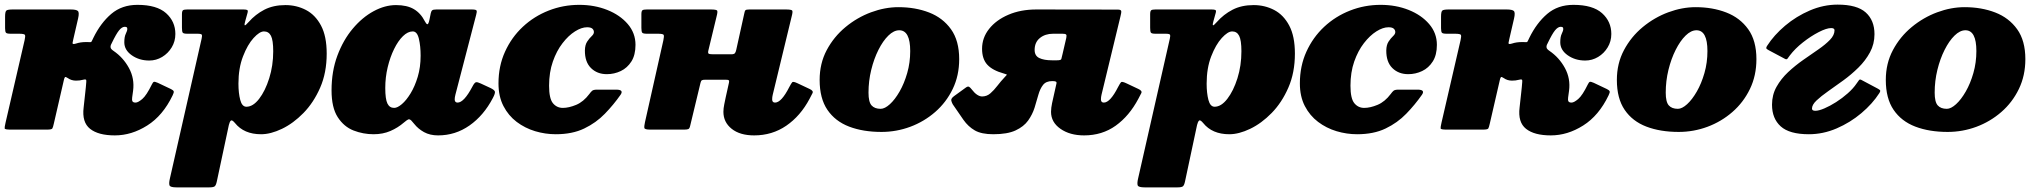

<svg xmlns="http://www.w3.org/2000/svg" viewBox="-27 -561 8837 831"><path d="M720 -148Q678 -60.5 610.2 -17.8Q542.5 25 470 25Q398.5 25 362.8 -3.5Q327 -32 335 -96L342 -160Q343.5 -171.5 344.5 -183.5Q345.5 -195.5 346.5 -207Q347.5 -215.5 344 -216.8Q340.5 -218 331 -215.5Q318.5 -212 302 -212Q282 -212 266.5 -223Q257 -229.5 254.5 -227.2Q252 -225 250 -217L206 -26Q202.5 -10 199.5 -5Q196.5 0 176 0H19Q-6 0 -6.8 -5.2Q-7.5 -10.5 -3 -30L79.5 -387Q83.5 -404.5 81 -409.8Q78.5 -415 55 -415H19Q3 -415 -1 -419.2Q-5 -423.5 -5 -439V-489Q-5 -511 0.8 -515.5Q6.5 -520 28 -520H279Q303 -520 310 -513.5Q317 -507 311 -481L290 -390Q288 -382.5 287 -375Q286 -367.5 302 -372.5Q321 -379 346 -379Q349.5 -379 352.8 -379Q356 -379 359.5 -378.5Q367 -378 368.5 -380Q370 -382 372.5 -387.5Q375.5 -393.5 377 -397Q408.5 -461.5 454.5 -500.8Q500.5 -540 568 -540Q651.5 -540 691.8 -504Q732 -468 732 -414Q732 -382 716.2 -356Q700.5 -330 674.8 -314.5Q649 -299 619 -299Q575.5 -299 543.2 -321.8Q511 -344.5 511 -378Q511 -402 517.5 -415Q524 -428 524 -436Q524 -442 520.5 -443.5Q517 -445 513 -445Q501 -445 488.5 -429.8Q476 -414.5 457 -375Q456.5 -373 455.2 -371.2Q454 -369.5 453 -367Q450.5 -361 451.8 -354.8Q453 -348.5 464 -341Q506.5 -312 531.2 -266.5Q556 -221 549 -168L545 -139Q543.5 -128.5 546.2 -122.8Q549 -117 560 -117Q570.5 -117 588.8 -132.5Q607 -148 630.5 -196Q635 -205.5 639.2 -206.8Q643.5 -208 656 -202.5L713 -175.5Q723 -170.5 724.8 -165.8Q726.5 -161 720 -148Z M783.5 -520H1026.5Q1038 -520 1042.8 -517.8Q1047.5 -515.5 1044 -504L1034.5 -470Q1030 -454.5 1032.2 -451.8Q1034.5 -449 1049 -465.5Q1078.5 -499 1117.2 -519Q1156 -539 1208.5 -539Q1256.5 -539 1297.2 -517.8Q1338 -496.5 1362.5 -450.2Q1387 -404 1387 -329Q1387 -246.5 1358.8 -181.8Q1330.5 -117 1286.5 -72Q1242.5 -27 1193.5 -3.5Q1144.5 20 1103 20Q1029 20 990 -28.5Q977.5 -43.5 972.2 -39Q967 -34.5 963.5 -20L911.5 224Q908 240.5 902.5 245.2Q897 250 878 250H737.5Q710 250 706.8 241.5Q703.5 233 708 213L845.5 -393Q848.5 -406 846.5 -410.5Q844.5 -415 827.5 -415H783.5Q767 -415 763.8 -419.8Q760.5 -424.5 760.5 -441V-499Q760.5 -513.5 765.2 -516.8Q770 -520 783.5 -520ZM1005 -199Q1005 -158 1012.8 -128.5Q1020.5 -99 1039.5 -99Q1068 -99 1094.5 -133.2Q1121 -167.5 1138.2 -222.2Q1155.5 -277 1155.5 -339Q1155.5 -387 1145.8 -406Q1136 -425 1115.5 -425Q1096.5 -425 1070.5 -396.5Q1044.5 -368 1024.8 -317Q1005 -266 1005 -199Z M2106 -136.5Q2066.5 -61 2005.2 -18Q1944 25 1869 25Q1834 25 1808.2 10.8Q1782.5 -3.5 1766 -24.5Q1758.5 -34 1753 -39.5Q1745.5 -46.5 1739.8 -44Q1734 -41.5 1721 -30.5Q1695 -8 1662.5 6Q1630 20 1590 20Q1545 20 1503.2 3.8Q1461.5 -12.5 1434.8 -53.8Q1408 -95 1408 -170Q1408 -252.5 1433.2 -320.2Q1458.5 -388 1499.8 -437Q1541 -486 1590 -512.5Q1639 -539 1687 -539Q1734.5 -539 1764.2 -521.5Q1794 -504 1812 -468.5Q1817.5 -457.5 1822.5 -456.2Q1827.5 -455 1832 -477L1837.5 -504Q1839.5 -513 1843.8 -516.5Q1848 -520 1862 -520H2015Q2033 -520 2035.5 -515.5Q2038 -511 2034 -497L1944 -151Q1941 -139 1941 -131Q1941 -117 1953.5 -117Q1981 -117 2017.5 -186Q2026.5 -203.5 2033 -205Q2039.5 -206.5 2054 -199.5L2095 -180.5Q2113 -172 2115 -164.5Q2117 -157 2106 -136.5ZM1793.5 -320Q1793.5 -361.5 1786 -393.2Q1778.5 -425 1759.5 -425Q1738 -425 1717 -404.5Q1696 -384 1678.8 -349Q1661.5 -314 1651 -270.2Q1640.5 -226.5 1640.5 -180Q1640.5 -132 1649.8 -113Q1659 -94 1679 -94Q1693 -94 1712.2 -110.2Q1731.5 -126.5 1750 -156.8Q1768.5 -187 1781 -228.5Q1793.5 -270 1793.5 -320Z M2723.5 -367Q2723.5 -323 2705.8 -295Q2688 -267 2659.8 -253.5Q2631.5 -240 2599.5 -240Q2557.5 -240 2530.8 -266.5Q2504 -293 2504.5 -343Q2505 -367 2514.5 -381.2Q2524 -395.5 2533.8 -404.5Q2543.5 -413.5 2543.5 -422Q2543.5 -431 2536.8 -437Q2530 -443 2514 -443Q2490 -443 2461.8 -425.2Q2433.5 -407.5 2407.8 -374.2Q2382 -341 2365.8 -294.5Q2349.5 -248 2349.5 -190Q2349.5 -134.5 2366.2 -114.2Q2383 -94 2409 -94Q2435 -94 2466.8 -107.2Q2498.5 -120.5 2524 -154.5Q2530 -163 2535.8 -168Q2541.5 -173 2557 -173H2640Q2674 -173 2659 -151Q2629 -108 2591 -68.8Q2553 -29.5 2501.5 -4.8Q2450 20 2378.5 20Q2333 20 2289 6.8Q2245 -6.5 2209.2 -33.5Q2173.5 -60.5 2152 -102Q2130.5 -143.5 2130.5 -200Q2130.5 -275 2158.8 -337.2Q2187 -399.5 2235.8 -445Q2284.5 -490.5 2347.5 -515.2Q2410.5 -540 2480 -540Q2546 -540 2601.2 -518Q2656.5 -496 2690 -457Q2723.5 -418 2723.5 -367Z M3399.5 -490 3317.5 -151Q3315 -141 3315 -131Q3315 -117 3327.5 -117Q3355 -117 3389 -184Q3398 -201 3402 -205.2Q3406 -209.5 3425 -200.5L3477 -176Q3494.5 -168 3489.8 -158.2Q3485 -148.5 3477 -133.5Q3437.5 -59 3376.2 -17Q3315 25 3237 25Q3175.5 25 3139.8 -3.5Q3104 -32 3104 -77Q3104 -91.5 3107.8 -110Q3111.5 -128.5 3114 -140L3128 -203Q3130 -211.5 3127 -213.8Q3124 -216 3112.5 -216H3026.5Q3015.5 -216 3011.2 -213.8Q3007 -211.5 3005 -203L2960 -16Q2957.5 -5 2952.5 -2.5Q2947.5 0 2933.5 0H2787.5Q2763.5 0 2762 -7Q2760.5 -14 2764.5 -32L2844 -386Q2848 -404.5 2845.5 -409.8Q2843 -415 2820.5 -415H2772.5Q2757 -415 2753 -419.2Q2749 -423.5 2749 -440V-499Q2749 -513.5 2753.8 -516.8Q2758.5 -520 2772.5 -520H3048.5Q3073.5 -520 3076.8 -515.2Q3080 -510.5 3074.5 -490L3039.5 -345Q3036 -332 3039.8 -329Q3043.5 -326 3060.5 -326H3137.5Q3150 -326 3153.8 -330.8Q3157.5 -335.5 3159.5 -345L3193.5 -499Q3196 -513.5 3199.5 -516.8Q3203 -520 3217 -520H3373.5Q3398.5 -520 3401.8 -515.2Q3405 -510.5 3399.5 -490Z M3520.5 -215Q3520.5 -286.5 3551.2 -344.2Q3582 -402 3632.5 -443.8Q3683 -485.5 3743 -507.8Q3803 -530 3861.5 -530Q3934.5 -530 3994 -507Q4053.5 -484 4089 -434.5Q4124.5 -385 4124.5 -305Q4124.5 -234 4096.5 -176Q4068.5 -118 4020.5 -76.2Q3972.5 -34.5 3912.5 -12.2Q3852.5 10 3788 10Q3708.5 10 3648.2 -13Q3588 -36 3554.2 -85.5Q3520.5 -135 3520.5 -215ZM3732 -160Q3732 -119.5 3745.2 -104.8Q3758.5 -90 3784.5 -90Q3802.5 -90 3824.5 -110Q3846.5 -130 3866.5 -164.8Q3886.5 -199.5 3899.5 -244.8Q3912.5 -290 3912.5 -340Q3912.5 -430 3865 -430Q3841.5 -430 3818 -407Q3794.5 -384 3775 -345.2Q3755.5 -306.5 3743.8 -258.5Q3732 -210.5 3732 -160Z M4097 -109Q4093.5 -114.5 4090.5 -124.5Q4087.5 -134.5 4103 -145.5L4154 -182.5Q4162.5 -188.5 4167.8 -185Q4173 -181.5 4177.5 -175.5Q4190.5 -158.5 4202 -151Q4213.5 -143.5 4223.5 -143.5Q4244 -143.5 4259.5 -157Q4275 -170.5 4289.8 -189.8Q4304.5 -209 4321.5 -227Q4330 -235.5 4330.8 -237.2Q4331.5 -239 4317 -243Q4268.5 -256.5 4246 -281.2Q4223.5 -306 4223.5 -350Q4223.5 -397.5 4254 -436Q4284.5 -474.5 4337.5 -497.2Q4390.5 -520 4458.5 -520L4810.5 -519.5Q4824.5 -519.5 4825.8 -513.2Q4827 -507 4822.5 -490L4740.5 -151Q4738 -141 4738 -131Q4738 -117 4750.5 -117Q4778 -117 4812 -184Q4821 -201 4825 -205.2Q4829 -209.5 4848 -200.5L4900 -176Q4917.5 -168 4912.8 -158.2Q4908 -148.5 4900 -133.5Q4860.5 -59 4801.8 -17Q4743 25 4665 25Q4603.5 25 4562.8 -3.5Q4522 -32 4522 -77Q4522 -85 4523.2 -95Q4524.5 -105 4526.5 -114.5L4545 -197.5Q4547.5 -206 4542.5 -208Q4537.5 -210 4528 -210H4527Q4500.5 -210 4487.5 -193.5Q4474.5 -177 4467.2 -150.8Q4460 -124.5 4450.8 -95Q4441.5 -65.5 4422.8 -39.2Q4404 -13 4368.5 3.5Q4333 20 4272 20Q4221 20 4192.2 3.5Q4163.5 -13 4143 -42.2Q4122.5 -71.5 4097 -109ZM4588 -397Q4590.5 -408.5 4587 -411.8Q4583.5 -415 4571.5 -415H4531Q4496.5 -415 4473.8 -396.5Q4451 -378 4451 -345Q4451 -319.5 4471.2 -309.8Q4491.5 -300 4526 -300H4547.5Q4565 -300 4566.5 -305.5Q4568 -311 4572 -328Z M4974 -520H5217Q5228.5 -520 5233.2 -517.8Q5238 -515.5 5234.5 -504L5225 -470Q5220.5 -454.5 5222.8 -451.8Q5225 -449 5239.5 -465.5Q5269 -499 5307.8 -519Q5346.5 -539 5399 -539Q5447 -539 5487.8 -517.8Q5528.5 -496.5 5553 -450.2Q5577.5 -404 5577.5 -329Q5577.5 -246.5 5549.2 -181.8Q5521 -117 5477 -72Q5433 -27 5384 -3.5Q5335 20 5293.5 20Q5219.5 20 5180.5 -28.5Q5168 -43.5 5162.8 -39Q5157.5 -34.5 5154 -20L5102 224Q5098.5 240.5 5093 245.2Q5087.5 250 5068.5 250H4928Q4900.5 250 4897.2 241.5Q4894 233 4898.5 213L5036 -393Q5039 -406 5037 -410.5Q5035 -415 5018 -415H4974Q4957.5 -415 4954.2 -419.8Q4951 -424.5 4951 -441V-499Q4951 -513.5 4955.8 -516.8Q4960.5 -520 4974 -520ZM5195.5 -199Q5195.5 -158 5203.2 -128.5Q5211 -99 5230 -99Q5258.5 -99 5285 -133.2Q5311.5 -167.5 5328.8 -222.2Q5346 -277 5346 -339Q5346 -387 5336.2 -406Q5326.5 -425 5306 -425Q5287 -425 5261 -396.5Q5235 -368 5215.2 -317Q5195.5 -266 5195.5 -199Z M6192 -367Q6192 -323 6174.2 -295Q6156.5 -267 6128.2 -253.5Q6100 -240 6068 -240Q6026 -240 5999.2 -266.5Q5972.5 -293 5973 -343Q5973.5 -367 5983 -381.2Q5992.5 -395.5 6002.2 -404.5Q6012 -413.5 6012 -422Q6012 -431 6005.2 -437Q5998.5 -443 5982.5 -443Q5958.5 -443 5930.2 -425.2Q5902 -407.5 5876.2 -374.2Q5850.5 -341 5834.2 -294.5Q5818 -248 5818 -190Q5818 -134.5 5834.8 -114.2Q5851.5 -94 5877.5 -94Q5903.5 -94 5935.2 -107.2Q5967 -120.5 5992.5 -154.5Q5998.5 -163 6004.2 -168Q6010 -173 6025.5 -173H6108.5Q6142.5 -173 6127.5 -151Q6097.5 -108 6059.5 -68.8Q6021.5 -29.5 5970 -4.8Q5918.5 20 5847 20Q5801.5 20 5757.5 6.8Q5713.5 -6.5 5677.8 -33.5Q5642 -60.5 5620.5 -102Q5599 -143.5 5599 -200Q5599 -275 5627.2 -337.2Q5655.5 -399.5 5704.2 -445Q5753 -490.5 5816 -515.2Q5879 -540 5948.5 -540Q6014.5 -540 6069.8 -518Q6125 -496 6158.5 -457Q6192 -418 6192 -367Z M6935 -148Q6893 -60.5 6825.2 -17.8Q6757.5 25 6685 25Q6613.5 25 6577.8 -3.5Q6542 -32 6550 -96L6557 -160Q6558.5 -171.5 6559.5 -183.5Q6560.5 -195.5 6561.5 -207Q6562.5 -215.5 6559 -216.8Q6555.5 -218 6546 -215.5Q6533.5 -212 6517 -212Q6497 -212 6481.5 -223Q6472 -229.5 6469.5 -227.2Q6467 -225 6465 -217L6421 -26Q6417.5 -10 6414.5 -5Q6411.5 0 6391 0H6234Q6209 0 6208.2 -5.2Q6207.5 -10.5 6212 -30L6294.5 -387Q6298.5 -404.5 6296 -409.8Q6293.5 -415 6270 -415H6234Q6218 -415 6214 -419.2Q6210 -423.5 6210 -439V-489Q6210 -511 6215.8 -515.5Q6221.5 -520 6243 -520H6494Q6518 -520 6525 -513.5Q6532 -507 6526 -481L6505 -390Q6503 -382.5 6502 -375Q6501 -367.5 6517 -372.5Q6536 -379 6561 -379Q6564.5 -379 6567.8 -379Q6571 -379 6574.5 -378.5Q6582 -378 6583.5 -380Q6585 -382 6587.5 -387.5Q6590.5 -393.5 6592 -397Q6623.5 -461.5 6669.5 -500.8Q6715.5 -540 6783 -540Q6866.5 -540 6906.8 -504Q6947 -468 6947 -414Q6947 -382 6931.2 -356Q6915.5 -330 6889.8 -314.5Q6864 -299 6834 -299Q6790.5 -299 6758.2 -321.8Q6726 -344.5 6726 -378Q6726 -402 6732.5 -415Q6739 -428 6739 -436Q6739 -442 6735.5 -443.5Q6732 -445 6728 -445Q6716 -445 6703.5 -429.8Q6691 -414.5 6672 -375Q6671.5 -373 6670.2 -371.2Q6669 -369.5 6668 -367Q6665.5 -361 6666.8 -354.8Q6668 -348.5 6679 -341Q6721.5 -312 6746.2 -266.5Q6771 -221 6764 -168L6760 -139Q6758.5 -128.5 6761.2 -122.8Q6764 -117 6775 -117Q6785.5 -117 6803.8 -132.5Q6822 -148 6845.5 -196Q6850 -205.5 6854.2 -206.8Q6858.5 -208 6871 -202.5L6928 -175.5Q6938 -170.5 6939.8 -165.8Q6941.5 -161 6935 -148Z M6971 -215Q6971 -286.5 7001.8 -344.2Q7032.5 -402 7083 -443.8Q7133.5 -485.5 7193.5 -507.8Q7253.5 -530 7312 -530Q7385 -530 7444.5 -507Q7504 -484 7539.5 -434.5Q7575 -385 7575 -305Q7575 -234 7547 -176Q7519 -118 7471 -76.2Q7423 -34.5 7363 -12.2Q7303 10 7238.5 10Q7159 10 7098.8 -13Q7038.5 -36 7004.8 -85.5Q6971 -135 6971 -215ZM7182.5 -160Q7182.5 -119.5 7195.8 -104.8Q7209 -90 7235 -90Q7253 -90 7275 -110Q7297 -130 7317 -164.8Q7337 -199.5 7350 -244.8Q7363 -290 7363 -340Q7363 -430 7315.5 -430Q7292 -430 7268.5 -407Q7245 -384 7225.5 -345.2Q7206 -306.5 7194.2 -258.5Q7182.5 -210.5 7182.5 -160Z M7815.5 -91Q7815.5 -81.5 7830 -81.5Q7845 -81.5 7869 -91.8Q7893 -102 7919.8 -119Q7946.5 -136 7970.2 -157Q7994 -178 8008.5 -199.5Q8015.5 -209.5 8019 -214.2Q8022.5 -219 8029.5 -215L8100 -177.5Q8106.5 -174 8109.8 -170.8Q8113 -167.5 8107 -158Q8077.5 -112 8029.2 -71.2Q7981 -30.5 7922.2 -5.2Q7863.5 20 7802 20Q7718 20 7680.2 -14Q7642.5 -48 7642.5 -108Q7642.5 -150.5 7662 -185.2Q7681.5 -220 7712.2 -248.8Q7743 -277.5 7777.8 -301.8Q7812.5 -326 7843.2 -347.2Q7874 -368.5 7893.5 -388.8Q7913 -409 7913 -430Q7913 -439.5 7898.5 -439.5Q7878.5 -439.5 7844.5 -422Q7810.5 -404.5 7776.2 -377.5Q7742 -350.5 7720 -321.5Q7713 -312 7709.5 -307.2Q7706 -302.5 7699 -306L7628.5 -343.5Q7622 -347 7618.8 -350.2Q7615.5 -353.5 7621.5 -363Q7651 -409 7699.2 -449.8Q7747.5 -490.5 7806.5 -515.8Q7865.5 -541 7926.5 -541Q8010.5 -541 8048.2 -507Q8086 -473 8086 -413Q8086 -370.5 8066.5 -334.5Q8047 -298.5 8016.2 -268.2Q7985.5 -238 7950.8 -212.8Q7916 -187.5 7885.2 -166Q7854.5 -144.5 7835 -126Q7815.5 -107.5 7815.5 -91Z M8135 -215Q8135 -286.5 8165.8 -344.2Q8196.5 -402 8247 -443.8Q8297.5 -485.5 8357.5 -507.8Q8417.5 -530 8476 -530Q8549 -530 8608.5 -507Q8668 -484 8703.5 -434.5Q8739 -385 8739 -305Q8739 -234 8711 -176Q8683 -118 8635 -76.2Q8587 -34.5 8527 -12.2Q8467 10 8402.5 10Q8323 10 8262.8 -13Q8202.5 -36 8168.8 -85.5Q8135 -135 8135 -215ZM8346.5 -160Q8346.5 -119.5 8359.8 -104.8Q8373 -90 8399 -90Q8417 -90 8439 -110Q8461 -130 8481 -164.8Q8501 -199.5 8514 -244.8Q8527 -290 8527 -340Q8527 -430 8479.5 -430Q8456 -430 8432.5 -407Q8409 -384 8389.5 -345.2Q8370 -306.5 8358.2 -258.5Q8346.5 -210.5 8346.5 -160Z"/></svg>

Font: Besley* Fatface
Style: Italic
Weight: 900
Italic angle: -13°
Designer: Owen Earl
Foundry: indestructible type*
Version: Version 3.000; ttfautohint (v1.8.3)